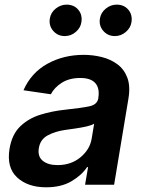

<svg xmlns="http://www.w3.org/2000/svg" viewBox="-20 -786 615 817"><path d="M176.1 11Q98.4 11 52.9 -30.9Q7.5 -72.8 20.6 -153.1Q30.9 -214.5 66.2 -248.4Q101.6 -282.3 151.5 -297.8Q201.3 -313.2 255 -318.9Q328.1 -326.7 361 -333.8Q393.8 -340.9 398.4 -367.9V-370Q404.8 -410.2 385.7 -432.2Q366.5 -454.2 321.7 -454.2Q274.9 -454.2 242.9 -433.8Q210.9 -413.4 196.4 -384.9L79.9 -402Q112.9 -476.6 181.6 -514.6Q250.4 -552.6 336.3 -552.6Q375.4 -552.6 412.8 -543.3Q450.3 -534.1 479.2 -512.8Q508.2 -491.5 521.8 -455.3Q535.5 -419 526.3 -365.1L465.6 0H342L354.8 -74.9H350.5Q327.8 -40.5 284.1 -14.7Q240.4 11 176.1 11ZM224.8 -83.5Q282.7 -83.5 322.6 -116.8Q362.6 -150.2 370 -195.7L380.7 -259.9Q371.4 -253.2 348.7 -248Q326 -242.9 301 -239.3Q275.9 -235.8 258.9 -233.3Q214.8 -227.3 182.9 -209.9Q150.9 -192.5 145.2 -155.2Q139.6 -120 162.1 -101.7Q184.7 -83.5 224.8 -83.5ZM468.7 -632.5Q438.6 -632.5 419.4 -654.7Q400.2 -676.8 405.2 -707.4Q409.4 -732.6 430.4 -749.5Q451.3 -766.3 476.2 -766.3Q507.8 -766.3 526.1 -744.7Q544.4 -723 539.4 -691.4Q535.9 -667.6 515.4 -650Q495 -632.5 468.7 -632.5ZM255.7 -632.5Q225.5 -632.5 206.3 -654.8Q187.1 -677.2 192.1 -707.4Q196 -732.6 217.2 -749.5Q238.3 -766.3 263.1 -766.3Q294.7 -766.3 313 -744.7Q331.3 -723 326.3 -691.4Q322.8 -667.6 302.4 -650Q282 -632.5 255.7 -632.5Z"/></svg>

Font: Inter UI Semi Bold
Style: Italic
Weight: 600
Italic angle: -9.39999°
Designer: Rasmus Andersson
Foundry: rsms
Version: 3.2;8d6f07862